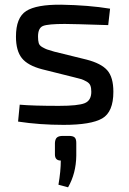

<svg xmlns="http://www.w3.org/2000/svg" viewBox="-20 -521 549 818"><path d="M295 -192 159 -226Q98 -242 73 -273.5Q48 -305 48 -365Q48 -446 91.5 -474Q135 -502 241 -501Q358 -499 449 -484L441 -414Q289 -419 256 -419Q185 -419 163.5 -410.5Q142 -402 142 -365Q142 -348 145 -337.5Q148 -327 160.5 -320Q173 -313 180 -310.5Q187 -308 211 -301L349 -267Q411 -251 437 -221.5Q463 -192 463 -130Q463 -44 415.5 -16.5Q368 11 251 11Q149 11 57 -3L64 -75Q120 -70 231 -70Q313 -70 341 -81.5Q369 -93 369 -130Q369 -146 365 -156.5Q361 -167 348 -174Q335 -181 327.5 -183.5Q320 -186 295 -192ZM248 58H274Q291 58 298 64.5Q305 71 305 88V142Q304 218 270 277L229 266Q239 208 239 163Q214 163 214 137V88Q215 71 223 64.5Q231 58 248 58Z"/></svg>

Font: Exo 2.0 Medium
Style: Regular
Weight: 500
Designer: Natanael Gama
Version: Version 1.001;PS 001.001;hotconv 1.0.70;makeotf.lib2.5.58329